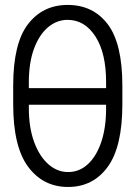

<svg xmlns="http://www.w3.org/2000/svg" viewBox="-20 -737 541 767"><path d="M468.8 -394.5V-320.7Q468.8 -150.6 410.2 -70.3Q351.6 9.9 251.8 9.9Q152.7 9.9 92.7 -70.3Q32.7 -150.6 32.7 -320.7V-394.5Q32.7 -563.6 91.8 -640.4Q150.9 -717.3 250.4 -717.3Q351.6 -717.3 410.2 -640.4Q468.8 -563.6 468.8 -394.5ZM95.2 -384.9H403.8V-408Q404.1 -524.5 361.5 -590.9Q318.9 -657.3 250.4 -657.7Q206.7 -657.7 171.5 -627.8Q136.4 -598 115.8 -542.3Q95.2 -486.5 95.2 -408ZM403.8 -305.8V-318.5H95.2V-305.8Q95.2 -228 116.1 -170.5Q137.1 -112.9 172.8 -81.3Q208.5 -49.7 251.8 -49.7Q297.6 -49.7 331.9 -81.9Q366.1 -114 385.1 -171.5Q404.1 -229 403.8 -305.8Z"/></svg>

Font: Inter UI Light
Style: Regular
Weight: 300
Designer: Rasmus Andersson
Foundry: rsms
Version: 3.2;8d6f07862